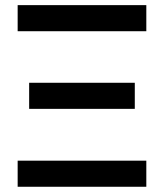

<svg xmlns="http://www.w3.org/2000/svg" viewBox="-20 -713 626 733"><path d="M47.4 -593.8V-693.4H538.6V-593.8ZM91.3 -297.4V-397H494.6V-297.4ZM47.4 0V-99.6H538.6V0Z"/></svg>

Font: Caskaydia Cove Medium
Style: Regular
Weight: 500
Monospace: yes
Designer: Aaron Bell
Foundry: Saja Typeworks
Version: Version 4.300; ttfautohint (v1.8.3)